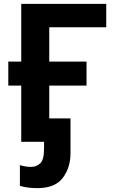

<svg xmlns="http://www.w3.org/2000/svg" viewBox="-20 -734 640 994"><path d="M173 240Q265 240 305 187Q345 134 345 59V-121H235V-291H428V-415H235V-593H530V-714H90V-415H23V-291H90V0H208V37Q208 93 188.5 111.5Q169 130 141 130Q113 130 83 121V228Q121 240 173 240Z"/></svg>

Font: Noto Sans Mono UI
Style: Bold
Weight: 700
Designer: Monotype Design team
Foundry: Monotype Imaging Inc.
Version: 1.000